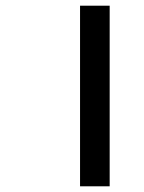

<svg xmlns="http://www.w3.org/2000/svg" viewBox="-20 -654 507 674"><path d="M261 0V-634H365V0Z"/></svg>

Font: Biryani DemiBold
Style: Regular
Weight: 600
Designer: Dan Reynolds and Mathieu Réguer
Foundry: Dan Reynolds and Mathieu Réguer
Version: Version 1.003;PS 001.003;hotconv 1.0.70;makeotf.lib2.5.58329